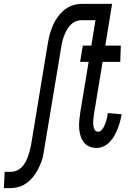

<svg xmlns="http://www.w3.org/2000/svg" viewBox="-64 -755 684 990"><path d="M-44 215 -40 131H-8Q7 131 22 124.5Q37 118 48 107Q59 96 67 81.5Q75 67 80 53Q85 39 89 24Q93 9 96 -6L182 -528Q185 -546 189 -563.5Q193 -581 199 -598.5Q205 -616 213 -633Q221 -650 232.5 -666Q244 -682 258 -695.5Q272 -709 288.5 -718Q305 -727 323 -731Q341 -735 358 -735H478L464 -651H355Q340 -651 325.5 -644.5Q311 -638 300 -627Q289 -616 281 -601.5Q273 -587 267.5 -573Q262 -559 258 -544Q254 -529 252 -514L165 8Q162 26 159 43.5Q156 61 149.5 78.5Q143 96 134.5 113Q126 130 115 146Q104 162 89.5 175.5Q75 189 59 198Q43 207 24.5 211Q6 215 -11 215ZM434 8Q413 8 395.5 0Q378 -8 367 -23Q356 -38 350.5 -57Q345 -76 344 -95.5Q343 -115 345 -135.5Q347 -156 350 -176L393 -436H349L363 -520H407L442 -735H514L479 -520H559L556 -436H465L420 -163Q418 -150 417 -137Q416 -124 417 -111.5Q418 -99 423.5 -87.5Q429 -76 442 -76Q451 -76 458.5 -83.5Q466 -91 470.5 -99.5Q475 -108 478.5 -117Q482 -126 484.5 -135Q487 -144 489 -153.5Q491 -163 492 -172L563 -166V-165Q560 -147 555 -128.5Q550 -110 543 -92Q536 -74 526.5 -56.5Q517 -39 503 -24Q489 -9 470.5 -0.5Q452 8 434 8Z"/></svg>

Font: Iosevka Medium Extended
Style: Italic
Weight: 500
Width: 7
Italic angle: -9°
Monospace: yes
Designer: Belleve Invis
Foundry: Belleve Invis
Version: Version 32.5.0; ttfautohint (v1.8.4)